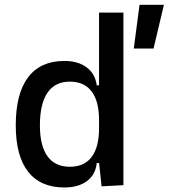

<svg xmlns="http://www.w3.org/2000/svg" viewBox="-20 -786 716 815"><path d="M547.9 -580.1 572.3 -765.6H675.8L631.8 -580.1ZM253.4 9.8Q151.9 9.8 99.4 -57.1Q46.9 -124 46.9 -253.9Q46.9 -388.7 99.4 -458Q151.9 -527.3 253.4 -527.3Q311.5 -527.3 347.9 -500Q384.3 -472.7 390.6 -423.8H430.7L400.4 -276.4Q400.4 -356.4 368.9 -397.9Q337.4 -439.5 276.4 -439.5Q213.9 -439.5 181.6 -392.6Q149.4 -345.7 149.4 -253.9Q149.4 -167 181.6 -122.6Q213.9 -78.1 276.4 -78.1Q337.4 -78.1 368.9 -119.6Q400.4 -161.1 400.4 -241.2L435.5 -93.8H390.6Q385.7 -44.9 349.4 -17.6Q313 9.8 253.4 9.8ZM411.1 4.9 400.4 -96.7V-732.4H503.9V0Z"/></svg>

Font: Cascadia Code
Style: Regular
Weight: 400
Monospace: yes
Designer: Aaron Bell
Foundry: Saja Typeworks
Version: Version 2106.017